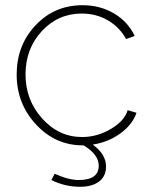

<svg xmlns="http://www.w3.org/2000/svg" viewBox="-20 -548 581 737"><path d="M504 -115Q488 -69 441.5 -35.5Q395 -2 336 7Q387 44 387 91Q387 129 360 149Q333 169 288 169Q229 169 177 143L190 119Q243 143 282 143Q359 143 359 88Q359 45 301 10H298Q193 10 118.5 -70Q44 -150 44 -262Q44 -374 116.5 -451Q189 -528 297 -528Q364 -528 417.5 -496.5Q471 -465 497 -410L464 -398Q439 -444 394 -470Q349 -496 294 -496Q203 -496 140.5 -428.5Q78 -361 78 -262Q78 -164 142 -93Q206 -22 295 -22Q353 -22 405.5 -53Q458 -84 470 -125Z"/></svg>

Font: Raleway-v4020 ExtraLight
Style: Regular
Weight: 275
Designer: Matt McInerney, Pablo Impallari, Rodrigo Fuenzalida
Foundry: Matt McInerney, Pablo Impallari, Rodrigo Fuenzalida
Version: Version 4.020;PS 004.020;hotconv 1.0.88;makeotf.lib2.5.64775